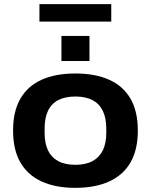

<svg xmlns="http://www.w3.org/2000/svg" viewBox="-20 -893 726 925"><path d="M343 12Q248 12 181 -18.5Q114 -49 78.5 -110Q43 -171 43 -264Q43 -357 78.5 -418Q114 -479 181 -509Q248 -539 343 -539Q438 -539 505.5 -509Q573 -479 608.5 -418Q644 -357 644 -264Q644 -171 608.5 -110Q573 -49 505.5 -18.5Q438 12 343 12ZM343 -99Q393 -99 426 -117Q459 -135 475.5 -169Q492 -203 492 -253V-274Q492 -324 475.5 -358.5Q459 -393 426 -410.5Q393 -428 343 -428Q293 -428 260 -410.5Q227 -393 211 -358.5Q195 -324 195 -274V-253Q195 -203 211 -169Q227 -135 260 -117Q293 -99 343 -99ZM276 -599V-720H411V-599ZM170 -789V-873H516V-789Z"/></svg>

Font: Archivo SemiExpanded
Style: Bold
Weight: 700
Width: 6
Designer: Hector Gatti
Foundry: Omnibus-Type
Version: Version 2.001